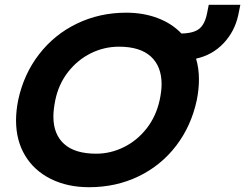

<svg xmlns="http://www.w3.org/2000/svg" viewBox="-20 -767 1024 802"><path d="M47 -264Q47 -304 56 -349Q79 -457 143 -540Q207 -623 301.5 -668.5Q396 -714 507 -714Q579 -714 638.5 -691.5Q698 -669 738 -627Q789 -628 812.5 -647Q836 -666 845 -712L852 -747H984L975 -703Q960 -635 913.5 -586Q867 -537 799 -522Q811 -482 811 -435Q811 -394 802 -349Q779 -241 716 -158.5Q653 -76 559 -30.5Q465 15 352 15Q262 15 192.5 -19.5Q123 -54 85 -117Q47 -180 47 -264ZM647 -349Q655 -387 655 -415Q655 -490 610 -531Q565 -572 477 -572Q415 -572 359.5 -544.5Q304 -517 264.5 -466.5Q225 -416 211 -349Q203 -309 203 -280Q203 -206 248 -165.5Q293 -125 382 -125Q442 -125 497.5 -152.5Q553 -180 592.5 -230.5Q632 -281 647 -349Z"/></svg>

Font: Prompt Semibold
Style: Italic
Weight: 600
Italic angle: -12°
Designer: Katatrad Team
Foundry: CadsonDemak
Version: Version 1.000